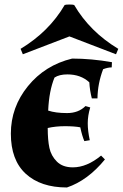

<svg xmlns="http://www.w3.org/2000/svg" viewBox="-20 -814 543 849"><path d="M302 -74Q364 -74 427 -126L444 -109Q368 -16 276 15Q160 15 94 -45.5Q28 -106 28 -223Q28 -340 103.5 -433Q179 -526 299 -555Q384 -555 475 -539L474 -516Q457 -516 436 -508Q412 -445 411 -379H386Q377 -414 375 -450Q337 -485 278 -485Q242 -485 221 -471Q197 -413 193 -325Q226 -314 276.5 -314Q327 -314 358 -345L379 -339Q368 -303 368 -269Q368 -235 377 -194L353 -190Q343 -213 335 -251Q309 -256 267.5 -256Q226 -256 191 -248Q191 -195 198.5 -160Q206 -125 231.5 -99.5Q257 -74 302 -74ZM308 -792Q377 -674 503 -598L493 -574L287 -653L81 -574L71 -598Q197 -674 266 -792Q272 -794 287 -794Q302 -794 308 -792Z"/></svg>

Font: Almendra SC
Style: Bold
Weight: 700
Designer: Ana Sanfelippo
Foundry: Ana Sanfelippo
Version: Version 1.003